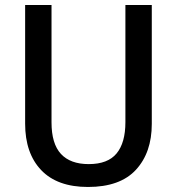

<svg xmlns="http://www.w3.org/2000/svg" viewBox="-20 -734 704 764"><path d="M584 -241Q584 -127 521 -58.5Q458 10 330 10Q208 10 144 -57Q80 -124 80 -242V-714H185V-247Q185 -162 222.5 -121.5Q260 -81 333 -81Q409 -81 444 -123.5Q479 -166 479 -248V-714H584Z"/></svg>

Font: Noto Sans Gurmukhi UI SemiCondensed Medium
Style: Regular
Weight: 500
Width: 4
Designer: Jelle Bosma - Monotype Design Team
Foundry: Monotype Imaging Inc.
Version: Version 2.004; ttfautohint (v1.8.4.7-5d5b)